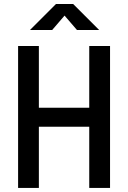

<svg xmlns="http://www.w3.org/2000/svg" viewBox="-20 -918 626 938"><path d="M416 0V-298.8H169.9V0H68.4V-693.4H169.9V-391.6H416V-693.4H517.6V0ZM126.5 -771.5 253.4 -898.4H337.4L464.4 -771.5H356L295.4 -841.8L234.9 -771.5Z"/></svg>

Font: CaskaydiaMono NF
Style: Regular
Weight: 400
Designer: Aaron Bell
Foundry: Saja Typeworks
Version: Version 2111.001; ttfautohint (v1.8.4);Nerd Fonts 3.1.1